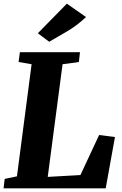

<svg xmlns="http://www.w3.org/2000/svg" viewBox="-20 -1028 664 1048"><path d="M-0.5 0 5.5 -51.5 72.5 -65.5 152.5 -677.5 81.5 -689.5 88.5 -743H416.5L410.5 -689.5L321.5 -677.5L240.5 -62.5L419 -72.5L521 -291L607.5 -280L557 0ZM186.5 -846.5 345 -1008 449.5 -935Q397.5 -886 343 -855Q288.5 -824 248.5 -800Z"/></svg>

Font: Merriweather Black
Style: Italic
Weight: 900
Italic angle: -7.8°
Designer: Eben Sorkin
Foundry: Eben Sorkin
Version: Version 2.200;gftools[0.9.31]